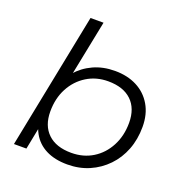

<svg xmlns="http://www.w3.org/2000/svg" viewBox="-133 -861 944 985"><g transform="rotate(20 339.0 -368.5)"><path d="M47 0 195 -742H266L192 -373L160 -269L148 -167L115 0ZM339 5Q271 5 222.5 -19.5Q174 -44 148.5 -90.5Q123 -137 122 -203Q122 -275 142 -335Q162 -395 199.5 -438.5Q237 -482 289.5 -506Q342 -530 407 -530Q475 -530 526.5 -503.5Q578 -477 607.5 -427Q637 -377 637 -308Q637 -240 615 -183Q593 -126 552.5 -84Q512 -42 458 -18.5Q404 5 339 5ZM338 -58Q404 -58 455 -89.5Q506 -121 535.5 -177Q565 -233 565 -304Q565 -382 520 -425Q475 -468 392 -468Q327 -468 275.5 -436Q224 -404 194.5 -348.5Q165 -293 165 -221Q165 -144 210 -101Q255 -58 338 -58Z"/></g></svg>

Font: MOST Montserrat
Style: Italic
Weight: 400
Italic angle: -11.3°
Designer: Julieta Ulanovsky
Foundry: Julieta Ulanovsky
Version: Version 8.000;March 11, 2024;FontCreator 15.0.0.2926 64-bit